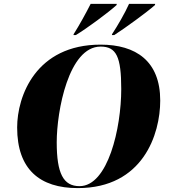

<svg xmlns="http://www.w3.org/2000/svg" viewBox="-20 -954 869 985"><path d="M555 -779 554 -774H566C622 -810 736 -893 775 -928L776 -934H642C621 -887 584 -823 555 -779ZM358 -779 357 -774H369C428 -810 535 -889 578 -928L579 -934H445C420 -885 389 -828 358 -779ZM379 11C714 11 802 -266 802 -438C802 -641 677 -725 496 -725C164 -725 68 -461 68 -300C68 -85 184 11 379 11ZM388 1C305 1 271 -64 271 -224C271 -384 332 -715 496 -715C577 -715 602 -663 602 -497C602 -297 534 1 388 1Z"/></svg>

Font: Noto Serif Display Black
Style: Italic
Weight: 900
Italic angle: -12°
Designer: Monotype Design Team
Foundry: Monotype Imaging Inc.
Version: Version 2.009